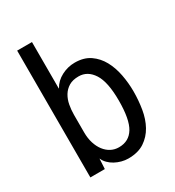

<svg xmlns="http://www.w3.org/2000/svg" viewBox="-175 -830 849 931"><g transform="rotate(-30 250.0 -364.5)"><path d="M147 -220Q147 -187 155.5 -160Q164 -133 179 -113.5Q194 -94 214 -83.5Q234 -73 258 -73Q314 -73 342 -119Q370 -165 370 -270Q370 -374 339.5 -421.5Q309 -469 259 -469Q226 -469 204.5 -456Q183 -443 170 -421.5Q157 -400 152 -373Q147 -346 147 -318ZM276 -536Q327 -536 361 -512.5Q395 -489 415.5 -451.5Q436 -414 445 -367Q454 -320 454 -273Q454 -223 446 -174.5Q438 -126 417 -88Q396 -50 360.5 -26.5Q325 -3 270 -3Q252 -3 233 -8Q214 -13 197.5 -22Q181 -31 168 -44Q155 -57 149 -72H148L145 -16H64V-726H147V-466H148Q166 -499 201.5 -517.5Q237 -536 276 -536Z"/></g></svg>

Font: D2Coding ligature
Style: Regular
Weight: 400
Monospace: yes
Designer: Yong-Rak Park; Jeong-Hwan Yoon; Sang-Min Lee;
Foundry: NHN Corporation
Version: Version 1.3.2; Build 20180524